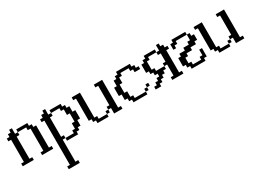

<svg xmlns="http://www.w3.org/2000/svg" viewBox="-17 -780 2008 1463"><g transform="rotate(-30 987.0 -48.5)"><path d="M170.4 0V-23.9H194.8V-219.2H170.4V-243.7H97.2V-268.1H194.8V-243.7H219.2V-219.2H243.7V-23.9H268.1V0ZM0 0V-23.9H23.9V-219.2H0V-243.7H23.9V-268.1H48.3V-292.5H72.8V-243.7H97.2V-219.2H72.8V-23.9H97.2V0Z M389.6 0V-23.9H462.9V-48.3H487.3V-97.2H511.7V-170.4H487.3V-219.2H462.9V-243.7H389.6V-268.1H487.3V-243.7H511.7V-219.2H536.1V-170.4H560.5V-97.2H536.1V-48.3H511.7V-23.9H487.3V0ZM292.5 194.8V170.4H316.4V-219.2H292.5V-243.7H316.4V-268.1H340.8V-292.5H365.2V-243.7H389.6V-219.2H365.2V-48.3H389.6V-23.9H365.2V170.4H389.6V194.8Z M755.4 -23.9V-48.3H779.8V-23.9ZM657.7 0V-23.9H633.3V-48.3H608.9V-243.7H585V-268.1H657.7V-48.3H682.1V-23.9H755.4V0ZM804.2 0V-48.3H779.8V-72.8H804.2V-243.7H779.8V-268.1H853V-23.9H877.4V0Z M1096.7 -23.9V-48.3H1121.1V-23.9ZM1121.1 -48.3V-72.8H1145.5V-48.3ZM974.6 0V-23.9H950.2V-48.3H925.8V-97.2H901.9V-170.4H925.8V-219.2H950.2V-243.7H974.6V-268.1H1096.7V-243.7H1121.1V-219.2H1145.5V-194.8H1096.7V-219.2H1072.3V-243.7H999V-219.2H974.6V-170.4H950.2V-97.2H974.6V-48.3H999V-23.9H1096.7V0Z M1169.9 0V-23.9H1193.8V-48.3H1218.3V-72.8H1242.7V-97.2H1218.3V-121.6H1193.8V-146H1169.9V-219.2H1193.8V-243.7H1218.3V-268.1H1315.9V-243.7H1242.7V-219.2H1218.3V-146H1242.7V-121.6H1315.9V-97.2H1291.5V-72.8H1267.1V-48.3H1242.7V-23.9H1218.3V0ZM1315.9 0V-23.9H1340.3V-121.6H1315.9V-146H1340.3V-219.2H1315.9V-243.7H1340.3V-292.5H1364.7V-268.1H1389.2V-243.7H1413.6V-219.2H1389.2V-23.9H1413.6V0Z M1486.3 0V-23.9H1461.9V-48.3H1438V-121.6H1461.9V-146H1510.7V-170.4H1559.6V-194.8H1584V-243.7H1608.4V-219.2H1632.8V-170.4H1608.4V-146H1559.6V-121.6H1510.7V-97.2H1486.3V-48.3H1510.7V-23.9H1584V-48.3H1608.4V-97.2H1632.8V-23.9H1608.4V0ZM1438 -194.8V-243.7H1461.9V-268.1H1584V-243.7H1486.3V-219.2H1461.9V-194.8Z M1827.6 -23.9V-48.3H1852.1V-23.9ZM1730 0V-23.9H1705.6V-48.3H1681.2V-243.7H1657.2V-268.1H1730V-48.3H1754.4V-23.9H1827.6V0ZM1876.5 0V-48.3H1852.1V-72.8H1876.5V-243.7H1852.1V-268.1H1925.3V-23.9H1949.7V0Z"/></g></svg>

Font: FS Mondwest Regular
Style: Regular
Weight: 400
Designer: NZWStudios2024
Foundry: https://fontstruct.com
Version: Version 1.0